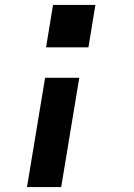

<svg xmlns="http://www.w3.org/2000/svg" viewBox="-20 -540 540 775"><path d="M166 -349 194 -520H365L337 -349ZM89 215 162 -226H300L227 215Z"/></svg>

Font: Iosevka SS04 Heavy Oblique
Style: Regular
Weight: 900
Italic angle: -9°
Monospace: yes
Designer: Belleve Invis
Foundry: Belleve Invis
Version: Version 19.0.0; ttfautohint (v1.8.4)